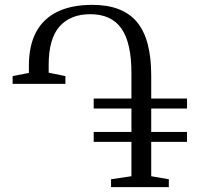

<svg xmlns="http://www.w3.org/2000/svg" viewBox="-20 -771 849 791"><path d="M437.5 0V-32.5L521.5 -45V-186.5H366V-227.5H521.5V-324H366V-365H521.5V-470Q521.5 -594.5 480.2 -653.5Q439 -712.5 351.5 -712.5Q270 -712.5 225.2 -661.8Q180.5 -611 180.5 -503.5V-471.5L249.5 -457.5V-425.5H32V-457.5L99 -470.5V-499.5Q99 -584 129.2 -639.8Q159.5 -695.5 217.8 -723.2Q276 -751 360 -751Q485 -751 544 -680.5Q603 -610 603 -460V-365H750.5V-324H603V-227.5H750.5V-186.5H603V-45L675.5 -32.5V0Z"/></svg>

Font: Merriweather 72pt Light
Style: Regular
Weight: 300
Version: Version 2.100